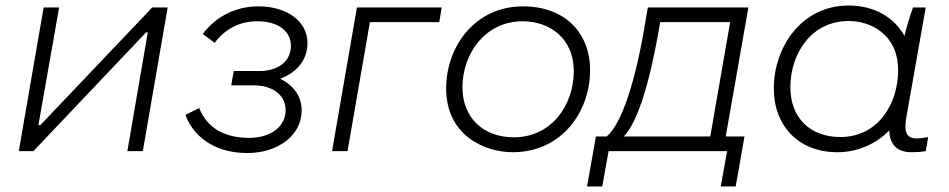

<svg xmlns="http://www.w3.org/2000/svg" viewBox="-20 -547 3434 695"><path d="M48 0H101L509 -430H515L441 0H497L587 -520H531L126 -94H119L194 -520H138Z M875 7C986 7 1072 -57 1072 -147C1072 -196 1045 -237 994 -262C1056 -285 1093 -331 1093 -392C1093 -468 1021 -524 915 -524C833 -524 761 -487 714 -424L757 -392C794 -441 846 -470 911 -470C989 -470 1033 -433 1033 -381C1033 -323 984 -290 920 -290H826L817 -238H898C973 -238 1014 -198 1014 -149C1014 -88 960 -48 881 -48C794 -48 730 -83 701 -156L651 -131C688 -35 778 7 875 7Z M1182 0H1238L1319 -467H1570L1579 -520H1272Z M1836 4C2013 4 2116 -142 2116 -293C2116 -428 2025 -524 1873 -524C1699 -524 1595 -378 1595 -227C1595 -56 1735 4 1836 4ZM1840 -50C1727 -50 1654 -123 1654 -231C1654 -351 1735 -470 1872 -470C1969 -470 2057 -409 2057 -289C2057 -169 1978 -50 1840 -50Z M2105 128H2160L2183 0H2612L2589 128H2643L2675 -53H2607L2689 -520H2325L2318 -480C2282 -253 2230 -98 2176 -53H2137ZM2238 -53C2282 -98 2326 -219 2364 -434L2370 -467H2623L2551 -53Z M3279 4C3298 4 3313 3 3331 0L3340 -51C3325 -48 3312 -46 3297 -46C3258 -46 3252 -74 3261 -124L3331 -520H3285C3273 -487 3262 -451 3254 -417C3217 -484 3145 -527 3052 -527C2881 -527 2781 -376 2781 -227C2781 -91 2871 4 3011 4C3082 4 3149 -24 3199 -75C3200 -23 3229 4 3279 4ZM3052 -471C3128 -471 3231 -426 3231 -292C3231 -172 3159 -51 3022 -51C2911 -51 2841 -122 2841 -231C2841 -352 2916 -471 3052 -471Z"/></svg>

Font: Fixel Display Light
Style: Italic
Weight: 300
Italic angle: -10°
Designer: AlfaBravo + MacPaw
Foundry: Kyrylo Tkachov, Marchela Mozhyna, Serhii Makarenko, Maria Weinstein, Zakhar Kryvoshyya
Version: Version 1.210;Glyphs 3.2 (3217)